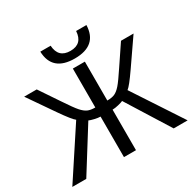

<svg xmlns="http://www.w3.org/2000/svg" viewBox="-189 -1094 1302 1292"><g transform="rotate(-30 461.5 -448.0)"><path d="M415 -314.9Q397 -314.9 369.9 -321.3Q342.8 -327.6 330.6 -333.5L122.1 0H13.7L262.2 -378.4Q238.8 -395.5 174.8 -487.8L36.6 -688H134.3L234.4 -539.1Q288.6 -457.5 312 -431.4Q335.4 -405.3 356.9 -395.5Q378.4 -385.7 415 -385.7V-688H508.3V-385.7Q544.9 -385.7 566.9 -395.8Q588.9 -405.8 612.8 -432.9Q636.7 -460 689 -539.1L789.1 -688H886.7L748.5 -487.8Q684.6 -395.5 661.1 -378.4L909.7 0H801.3L592.8 -333.5Q580.6 -327.6 554 -321.3Q527.3 -314.9 508.3 -314.9V0H415ZM461.4 -739.7Q287.6 -739.7 282.2 -896H362.3Q368.2 -798.8 461.4 -798.8Q554.7 -798.8 560.5 -896H640.6Q635.3 -739.7 461.4 -739.7Z"/></g></svg>

Font: Liberation Sans
Style: Regular
Weight: 400
Designer: Steve Matteson
Foundry: Ascender Corporation
Version: Version 2.00.1